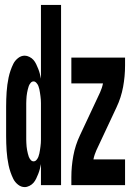

<svg xmlns="http://www.w3.org/2000/svg" viewBox="-20 -755 540 783"><path d="M81 8Q66 8 53.5 -2Q41 -12 34.5 -25Q28 -38 23 -52.5Q18 -67 15 -81.5Q12 -96 10 -110.5Q8 -125 7 -140Q6 -155 5.5 -170Q5 -185 5 -200V-320Q5 -335 5.5 -350Q6 -365 7 -380Q8 -395 10 -409.5Q12 -424 15 -438.5Q18 -453 23 -467.5Q28 -482 34.5 -495Q41 -508 53.5 -518Q66 -528 81 -528Q90 -528 100 -523Q110 -518 116.5 -510.5Q123 -503 127.5 -493.5Q132 -484 136 -474Q140 -464 142.5 -454Q145 -444 147 -434V-735H229V0H147V-86Q145 -76 142.5 -66Q140 -56 136 -46Q132 -36 127.5 -26.5Q123 -17 116.5 -9.5Q110 -2 100 3Q90 8 81 8ZM117 -97Q124 -97 129 -103Q134 -109 136.5 -115.5Q139 -122 140.5 -129Q142 -136 143 -143Q144 -150 145 -157Q146 -164 146.5 -171.5Q147 -179 147 -186Q147 -193 147 -200V-320Q147 -327 147 -334Q147 -341 146.5 -348.5Q146 -356 145 -363Q144 -370 143 -377Q142 -384 140.5 -391Q139 -398 136.5 -404.5Q134 -411 128.5 -417Q123 -423 117 -423Q110 -423 105 -417Q100 -411 97.5 -404.5Q95 -398 93.5 -391Q92 -384 90.5 -377Q89 -370 88.5 -363Q88 -356 87.5 -348.5Q87 -341 87 -334Q87 -327 87 -320V-200Q87 -193 87 -186Q87 -179 87.5 -171.5Q88 -164 88.5 -157Q89 -150 90.5 -143Q92 -136 93.5 -129Q95 -122 97.5 -115.5Q100 -109 105 -103Q110 -97 117 -97ZM271 0V-33Q271 -76 279 -119.5Q287 -163 306 -203L388 -378Q392 -387 395 -396Q398 -405 400 -415H271V-520H490V-488Q490 -444 482 -400.5Q474 -357 455 -317L373 -142Q369 -133 366 -124Q363 -115 361 -105H490V0Z"/></svg>

Font: Iosevka Term Curly Extrabold
Style: Regular
Weight: 800
Designer: Belleve Invis
Foundry: Belleve Invis
Version: Version 32.3.0